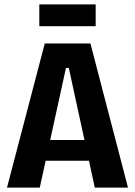

<svg xmlns="http://www.w3.org/2000/svg" viewBox="-20 -859 618 879"><path d="M12 0 185 -660H394L566 0H414L295 -548H282L162 0ZM128 -123V-218H463V-123ZM160 -739V-839H418V-739Z"/></svg>

Font: Bricolage Grotesque 36pt SemiCondensed
Style: Bold
Weight: 700
Width: 4
Designer: Mathieu Triay
Foundry: Atelier Triay
Version: Version 1.001;gftools[0.9.33.dev8+g029e19f]